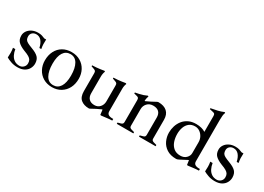

<svg xmlns="http://www.w3.org/2000/svg" viewBox="-13 -1416 2927 2128"><g transform="rotate(30 1451.0 -351.5)"><path d="M188 8Q143 8 104 -6Q65 -20 44 -33Q46 -62 46 -93Q46 -124 40 -155H70Q76 -116 92 -84.5Q108 -53 135 -35Q162 -17 200 -17Q229 -17 250.5 -37.5Q272 -58 272 -88Q272 -113 263 -129.5Q254 -146 231 -160Q208 -174 164 -190Q109 -212 80.5 -240Q52 -268 52 -319Q52 -350 70.5 -377.5Q89 -405 122.5 -422Q156 -439 200 -439Q230 -439 249 -433Q268 -427 289 -418H313Q311 -383 312 -357Q313 -331 319 -299H295Q283 -354 257 -384Q231 -414 192 -414Q161 -414 141.5 -396Q122 -378 122 -350Q122 -326 130 -310.5Q138 -295 160 -283Q182 -271 222 -256Q285 -233 313 -204Q341 -175 341 -123Q341 -91 324.5 -60.5Q308 -30 274 -11Q240 8 188 8Z M630 8Q566 8 517.5 -21Q469 -50 442.5 -100Q416 -150 416 -212Q416 -279 442.5 -330.5Q469 -382 517.5 -410.5Q566 -439 630 -439Q694 -439 742.5 -410Q791 -381 817.5 -331.5Q844 -282 844 -220Q844 -153 817.5 -102Q791 -51 742.5 -21.5Q694 8 630 8ZM631 -18Q689 -18 720.5 -67Q752 -116 752 -209Q752 -305 720.5 -359Q689 -413 629 -413Q571 -413 539.5 -364.5Q508 -316 508 -223Q508 -127 539.5 -72.5Q571 -18 631 -18Z M1104 7Q1039 7 1000 -25.5Q961 -58 961 -132V-359Q961 -379 955 -386.5Q949 -394 936 -399L897 -413V-425Q926 -426 950.5 -428Q975 -430 998.5 -433.5Q1022 -437 1046 -441L1056 -435Q1050 -422 1046.5 -404.5Q1043 -387 1043 -369V-152Q1043 -105 1068 -80Q1093 -55 1138 -55Q1181 -55 1207.5 -85Q1234 -115 1234 -158L1258 -57H1236Q1211 -46 1177.5 -29.5Q1144 -13 1119 2Q1110 7 1104 7ZM1259 8 1250 4 1242 -63 1234 -88V-359Q1234 -379 1228 -386.5Q1222 -394 1209 -399L1170 -413V-425Q1199 -426 1223.5 -428Q1248 -430 1271.5 -433.5Q1295 -437 1319 -441L1329 -435Q1323 -422 1319.5 -404.5Q1316 -387 1316 -369V-80Q1316 -50 1336 -38Q1356 -26 1397 -27V-6Q1362 -5 1328.5 -0.5Q1295 4 1259 8Z M1742 0V-16L1781 -27Q1796 -31 1801.5 -39Q1807 -47 1807 -61V-281Q1807 -328 1782 -352.5Q1757 -377 1709 -377Q1662 -377 1633.5 -346.5Q1605 -316 1605 -273L1581 -374H1603Q1629 -385 1662 -402Q1695 -419 1722 -434Q1732 -439 1740 -439Q1811 -439 1850 -403.5Q1889 -368 1889 -300V-59Q1889 -45 1896 -38Q1903 -31 1916 -27L1955 -16V0ZM1458 0V-16L1497 -27Q1511 -31 1517 -39Q1523 -47 1523 -61V-338Q1523 -358 1517.5 -366Q1512 -374 1498 -378L1458 -388V-401Q1486 -406 1510 -411.5Q1534 -417 1556.5 -424.5Q1579 -432 1602 -443L1611 -436Q1605 -424 1601.5 -406Q1598 -388 1598 -371V-361L1605 -344V-59Q1605 -45 1611.5 -38Q1618 -31 1631 -27L1670 -16V0Z M2219 8Q2147 8 2100 -22.5Q2053 -53 2030 -102Q2007 -151 2007 -207Q2007 -249 2020 -290.5Q2033 -332 2059.5 -365.5Q2086 -399 2127 -419Q2168 -439 2223 -439Q2260 -439 2292 -430.5Q2324 -422 2343 -408V-607Q2343 -627 2337.5 -635Q2332 -643 2318 -646L2270 -657V-669Q2313 -677 2353 -686Q2393 -695 2429 -711L2438 -705Q2430 -686 2427.5 -662.5Q2425 -639 2425 -607V-80Q2425 -50 2445.5 -38Q2466 -26 2506 -27V-6Q2471 -5 2437.5 -0.5Q2404 4 2368 8L2360 4L2352 -51H2348L2256 -3Q2249 1 2239 4.5Q2229 8 2219 8ZM2242 -46Q2289 -46 2317 -74Q2345 -102 2345 -137V-277Q2345 -314 2328 -344.5Q2311 -375 2284.5 -392.5Q2258 -410 2226 -410Q2181 -410 2151.5 -386.5Q2122 -363 2108 -324Q2094 -285 2094 -240Q2094 -187 2109.5 -143Q2125 -99 2158 -72.5Q2191 -46 2242 -46Z M2713 8Q2668 8 2629 -6Q2590 -20 2569 -33Q2571 -62 2571 -93Q2571 -124 2565 -155H2595Q2601 -116 2617 -84.5Q2633 -53 2660 -35Q2687 -17 2725 -17Q2754 -17 2775.5 -37.5Q2797 -58 2797 -88Q2797 -113 2788 -129.5Q2779 -146 2756 -160Q2733 -174 2689 -190Q2634 -212 2605.5 -240Q2577 -268 2577 -319Q2577 -350 2595.5 -377.5Q2614 -405 2647.5 -422Q2681 -439 2725 -439Q2755 -439 2774 -433Q2793 -427 2814 -418H2838Q2836 -383 2837 -357Q2838 -331 2844 -299H2820Q2808 -354 2782 -384Q2756 -414 2717 -414Q2686 -414 2666.5 -396Q2647 -378 2647 -350Q2647 -326 2655 -310.5Q2663 -295 2685 -283Q2707 -271 2747 -256Q2810 -233 2838 -204Q2866 -175 2866 -123Q2866 -91 2849.5 -60.5Q2833 -30 2799 -11Q2765 8 2713 8Z"/></g></svg>

Font: Ibarra Real Nova Medium
Style: Regular
Weight: 500
Designer: Jose Maria Ribagorda & Octavio Pardo
Foundry: Jose Maria Ribagorda
Version: Version 2.000